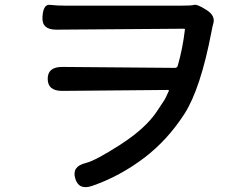

<svg xmlns="http://www.w3.org/2000/svg" viewBox="-20 -745 1040 809"><path d="M369 38Q312 58 297 7Q282 -44 341 -58Q382 -68 487 -135.5Q592 -203 640 -274Q657 -299 673 -324Q677 -330 691 -361Q693 -366 688 -366L242 -362Q181 -362 181 -413Q181 -463 242 -463L717 -459Q726 -459 729 -468Q750 -542 759 -619Q760 -624 755 -624L217 -620Q155 -620 159 -674Q162 -728 190.5 -724.5Q219 -721 263 -721H737Q787 -721 799 -724.5Q811 -728 850 -703Q890 -678 878 -643Q876 -638 871 -611Q825 -371 757 -265Q686 -155 589 -81Q485 -2 369 38Z"/></svg>

Font: Resource Han Rounded KR Medium
Style: Regular
Weight: 500
Designer: Cyano Hao (round all glyphs); Ryoko NISHIZUKA 西塚涼子 (kana, bopomofo & ideographs); Paul D. Hunt (Latin, Greek & Cyrillic)
Foundry: Cyano Hao
Version: 0.990